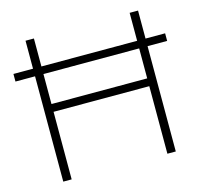

<svg xmlns="http://www.w3.org/2000/svg" viewBox="-103 -817 972 928"><g transform="rotate(-15 383.5 -352.5)"><path d="M102 0V-527H4V-565H102V-705H144V-565H623V-705H665V-565H763V-527H665V0H623V-338H144V0ZM144 -377H623V-527H144Z"/></g></svg>

Font: Mulish ExtraLight
Style: Regular
Weight: 200
Designer: Vernon Adams
Foundry: Vernon Adams
Version: Version 3.603